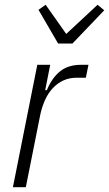

<svg xmlns="http://www.w3.org/2000/svg" viewBox="-20 -783 456 803"><path d="M34 0 136 -512H190L169 -406H176Q197 -457 231 -484.5Q265 -512 319 -512H350L339 -458H302Q270 -458 245 -446.5Q220 -435 200.5 -414Q181 -393 168 -364Q155 -335 148 -301L88 0ZM223 -601 141 -742 171 -763 257 -641 388 -763 416 -740 283 -601Z"/></svg>

Font: IBM Plex Sans Condensed Light
Style: Italic
Weight: 300
Width: 3
Italic angle: -11°
Designer: Mike Abbink, Paul van der Laan, Pieter van Rosmalen
Foundry: Bold Monday
Version: Version 1.3